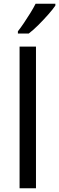

<svg xmlns="http://www.w3.org/2000/svg" viewBox="-20 -1010 317 1030"><path d="M173 0H85V-760H173ZM277 -980Q265 -962 240 -933.5Q215 -905 186.5 -876.5Q158 -848 134 -830H76V-842Q91 -861 108.5 -887Q126 -913 143 -940.5Q160 -968 171 -990H277Z"/></svg>

Font: Noto Sans Nushu
Style: Regular
Weight: 400
Designer: Lisa Huang
Foundry: Lisa Huang
Version: Version 1.003; ttfautohint (v1.8.4.7-5d5b)